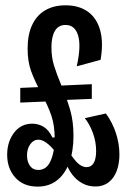

<svg xmlns="http://www.w3.org/2000/svg" viewBox="-20 -692 475 723"><path d="M7 -109.3Q7 -158.3 33 -192.3Q59 -226.3 101.3 -226.3Q124.3 -226.3 144 -214.7Q163.7 -203 177.3 -174.3H190.7L188.7 -120.3Q171.7 -142 155.3 -154Q139 -166 124.3 -166Q106 -166 93.8 -148.7Q81.7 -131.3 81.7 -107Q81.7 -83.3 92.8 -67.7Q104 -52 124.3 -52Q155.7 -52 170.8 -86.7Q186 -121.3 186 -169Q186 -219.3 173.5 -256.3Q161 -293.3 135.3 -341Q109.3 -390.3 96.7 -425.5Q84 -460.7 84 -509Q84 -562 101.2 -598.3Q118.3 -634.7 150.3 -653.3Q182.3 -672 227 -672Q277 -672 310.7 -648.2Q344.3 -624.3 357.2 -578Q370 -531.7 358.7 -466.7L269 -442.3Q286 -518.3 274.2 -558.2Q262.3 -598 226.7 -598Q200 -598 186.8 -575.8Q173.7 -553.7 173.7 -513.7Q173.7 -477 183.2 -445.8Q192.7 -414.7 211.3 -370Q233.3 -316.7 245 -275.2Q256.7 -233.7 256.7 -180Q256.7 -122 240.5 -78.8Q224.3 -35.7 194.2 -12.5Q164 10.7 121.7 10.7Q68.3 10.7 37.7 -23.3Q7 -57.3 7 -109.3ZM56.3 -361 181.7 -366.3 183.3 -311 56.3 -305.7ZM228 -80.7 210.7 -85.3 229 -138.3Q251.3 -100 269 -81.3Q286.7 -62.7 306 -62.7Q324 -62.7 333 -78.5Q342 -94.3 342 -123.3Q342 -158.3 329.7 -191.7Q317.3 -225 299.3 -247L378.7 -264.7Q403.7 -230.7 416.7 -190.2Q429.7 -149.7 429.7 -110.3Q429.7 -75.7 419.5 -48.5Q409.3 -21.3 389 -5.5Q368.7 10.3 339.3 10.3Q312.3 10.3 290 -1.8Q267.7 -14 252 -34.7Q236.3 -55.3 228 -80.7ZM192.3 -369 325.7 -375V-319.7L192.3 -314.3Z"/></svg>

Font: Bricolage Grotesque 96pt Condensed ExBd
Style: Regular
Weight: 800
Width: 3
Designer: Mathieu Triay
Foundry: Atelier Triay
Version: Version 1.001;Glyphs 3.2 (3207)